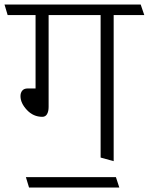

<svg xmlns="http://www.w3.org/2000/svg" viewBox="-31 -700 661 853"><path d="M185 -633V-225Q185 -205 178 -193Q171 -181 157 -181Q117 -181 88.5 -211.5Q60 -242 60 -273Q60 -288 68 -297.5Q76 -307 92 -307H127V-633H3L-11 -680H594L610 -633H474V16L416 0V-633ZM499 133H98L84 87H484Z"/></svg>

Font: Palanquin ExtraLight
Style: Regular
Weight: 275
Designer: Pria Ravichandran
Version: Version 1.001